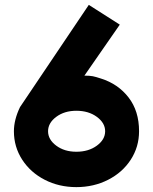

<svg xmlns="http://www.w3.org/2000/svg" viewBox="-20 -753 627 787"><path d="M411 -215Q411 -249 377 -274Q343 -299 293 -299Q244 -299 210.5 -274Q177 -249 177 -215Q177 -181 210.5 -156Q244 -131 293 -131Q343 -131 377 -156Q411 -181 411 -215ZM62 -314 344 -733 471 -652 326 -443Q348 -443 360.5 -440.5Q373 -438 394 -431Q464 -409 507 -353.5Q550 -298 550 -215Q550 -151 516 -98.5Q482 -46 423 -16Q364 14 293 14Q222 14 163.5 -16Q105 -46 71 -98.5Q37 -151 37 -215Q37 -262 62 -314Z"/></svg>

Font: SUIT Heavy
Style: Regular
Weight: 900
Designer: Sunn Youn; Korean Glyphs from Source Han Sans (Sandoll Communications; Soo-young Jang, Joo-yeon Kang)
Foundry: Sunn
Version: Version 1.006